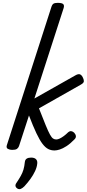

<svg xmlns="http://www.w3.org/2000/svg" viewBox="-20 -1035 608 1345"><path d="M65 15Q49 15 35.5 8Q22 1 28 -18L339 -983Q345 -1003 354.5 -1009Q364 -1015 384 -1015Q415 -1015 423.5 -1005.5Q432 -996 425 -976L221 -345L508 -507Q525 -517 537 -515Q549 -513 559 -495Q567 -480 567.5 -467Q568 -454 546 -442L253 -276Q282 -202 300 -158Q318 -114 330 -92.5Q342 -71 352 -64.5Q362 -58 374 -58Q385 -58 398.5 -64.5Q412 -71 427 -82Q442 -93 457 -108Q469 -118 480 -116Q491 -114 500 -105Q510 -94 511.5 -82Q513 -70 502 -59Q472 -28 445.5 -11Q419 6 398 12.5Q377 19 362 19Q338 19 318 9Q298 -1 278 -27Q258 -53 235 -101.5Q212 -150 183 -226L113 -11Q108 2 98 8.5Q88 15 65 15ZM102 286Q90 278 88.5 267.5Q87 257 96 245Q114 218 126 196.5Q138 175 144.5 152.5Q151 130 154 100Q156 83 167.5 76Q179 69 198 69Q221 69 232 80Q243 91 241 110Q239 135 226 163Q213 191 193.5 218Q174 245 151 270Q138 283 126 288Q114 293 102 286Z"/></svg>

Font: Playwrite MX
Style: Regular
Weight: 400
Designer: Veronika Burian, José Scaglione
Foundry: TypeTogether
Version: Version 1.002